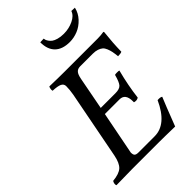

<svg xmlns="http://www.w3.org/2000/svg" viewBox="-249 -958 1062 1062"><g transform="rotate(-45 282.0 -427.0)"><path d="M253.9 -361.8H369.1Q401.4 -361.8 414.3 -376.2Q427.2 -390.6 439 -435.1Q442.9 -437 456.1 -437Q470.2 -437 473.1 -435.1Q448.7 -340.8 439 -257.8Q425.8 -248 405.8 -253.9V-262.2Q405.8 -321.8 360.8 -321.8H246.1L196.8 -69.8Q196.8 -52.7 203.4 -46.4Q210 -40 227.1 -40H354Q447.8 -40 506.8 -169.9Q529.3 -171.9 538.1 -165Q522.9 -129.9 472.2 2Q469.7 2 448.2 1.5Q426.8 1 397.5 0.5Q368.2 0 348.1 0H137.2Q99.1 0 13.2 2Q9.8 -3.4 11.2 -12.2Q12.7 -21 17.1 -27.8Q67.9 -32.7 89.6 -52.5Q111.3 -72.3 121.1 -122.1L198.2 -521Q204.1 -554.2 204.1 -582Q204.1 -599.6 187.7 -607.7Q171.4 -615.7 132.8 -617.2Q130.4 -625 132.6 -635Q134.8 -645 137.2 -647Q203.6 -645 255.9 -645H514.2Q537.1 -645 560.1 -648.9Q564 -648.9 564 -645Q555.7 -571.3 554.2 -501Q544.4 -496.1 523.9 -496.1Q521.5 -519.5 518.6 -534.2Q515.6 -548.8 509.5 -564Q503.4 -579.1 494.4 -586.9Q485.4 -594.7 470.2 -599.9Q455.1 -605 434.1 -605H336.9Q319.3 -605 309.3 -596.2Q299.3 -587.4 293.9 -567.9L290 -550.8ZM544.9 -855Q537.1 -819.8 511.7 -792.7Q486.3 -765.6 454.8 -752.9Q423.3 -740.2 391.1 -740.2Q334 -740.2 304 -769.5Q273.9 -798.8 273.9 -855L301.8 -856Q302.2 -851.1 303.7 -845.7Q305.2 -840.3 311.5 -830.8Q317.9 -821.3 327.6 -814Q337.4 -806.6 356.2 -801.3Q375 -795.9 399.9 -795.9Q439.9 -795.9 474.4 -812.3Q508.8 -828.6 518.1 -856Z"/></g></svg>

Font: Common Serif News
Style: Italic
Weight: 450
Italic angle: -12°
Designer: Philipp H. Poll, Khaled Hosny
Foundry: Stefan Peev, Context Ltd.
Version: Version 1.026